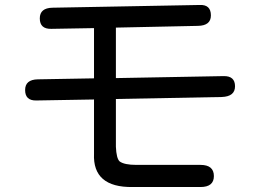

<svg xmlns="http://www.w3.org/2000/svg" viewBox="-20 -731 1040 772"><path d="M446 -417 879 -425Q925 -426 925 -384Q925 -343 872 -341L446 -333V-141Q448 -94 461 -82Q480 -68 528 -68H786Q840 -68 840 -23Q840 21 786 21H513Q352 23 358 -113V-331L126 -327Q81 -326 81 -369Q81 -411 132 -412L358 -416V-618L186 -615Q140 -614 140 -657Q140 -699 191 -700L783 -711Q828 -713 828 -669Q828 -628 776 -627L446 -620Z"/></svg>

Font: 寒蝉全圆体
Style: Regular
Weight: 400
Designer: Warren2060
      Designed by Motoya company      

      [Varela Round]
      Joe Prince(Latin component); Avraham Cornf
Foundry: ChillType
Version: Version 3.200